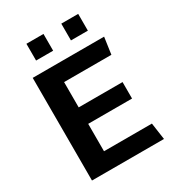

<svg xmlns="http://www.w3.org/2000/svg" viewBox="-206 -993 1009 1111"><g transform="rotate(-30 298.5 -437.5)"><path d="M78 0V-686H555L539 -574H223V-405H516V-295H223V-112H543L559 0ZM145 -763V-875H259V-763ZM378 -763V-875H491V-763Z"/></g></svg>

Font: Chivo Medium SemiBold
Style: Regular
Weight: 600
Version: Version 2.002